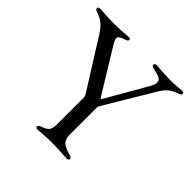

<svg xmlns="http://www.w3.org/2000/svg" viewBox="-183 -911 1092 1092"><g transform="rotate(45 363.0 -364.5)"><path d="M260.7 5.3C280.2 5.3 305.4 0 376.4 0C443.9 0 466.6 4.6 495.4 4.6C507.5 4.6 511.7 0 511.7 -6.7C511.7 -12.8 507.8 -17.8 492.5 -22C442.1 -36.9 412.3 -47.9 412.3 -108.3V-318.5C412.3 -325.6 413 -329.9 416.9 -337L586.6 -620.7C617.9 -676.8 642 -690.3 688.2 -707.7C697.4 -711.3 702.8 -714.5 702.8 -721.9C702.8 -729 696.7 -731.9 689.6 -732.2C669.4 -731.9 642.8 -726.9 593 -727.3C529.5 -727.6 504.6 -732.6 482.6 -733C473.4 -732.6 467 -729 467 -721.2C467 -714.5 471.2 -710.6 485.1 -707.4C516 -699.6 545.8 -694.2 552.2 -676.5C557.5 -665.1 556.8 -651.6 542.6 -627.1L398.4 -376.1C394.5 -371.1 392.4 -371.8 388.1 -378.2L382.1 -388.1H381.7L229.4 -637.1C203.8 -681.5 199.9 -690.3 252.1 -708.5C267.8 -713.4 271.3 -718 271.3 -724.4C271.3 -730.5 267 -733.7 258.5 -733.7C238.6 -733.7 212 -728.3 146 -728C78.1 -728.3 51.1 -733 30.9 -733C19.2 -733 12.8 -729.4 12.8 -721.9C12.8 -714.1 17.4 -709.9 34.1 -704.5C71.4 -693.5 99.4 -672.9 132.5 -618.6L312.5 -332C318.5 -322.4 320 -316.4 320 -303.6V-110.4C320 -54 317.1 -40.1 268.1 -22C251.8 -15.6 247.5 -12.1 247.5 -4.6C247.5 1.8 251.8 5.3 260.7 5.3Z"/></g></svg>

Font: Margiela Serif Text
Style: Regular
Weight: 400
Designer: Andreas Faust, Stefan Endress
Version: Version 1.002;FEAKit 1.0